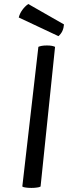

<svg xmlns="http://www.w3.org/2000/svg" viewBox="-20 -922 335 945"><path d="M89.8 -3.9Q95.7 0 106.4 1Q117.2 2.9 134.8 2.9Q151.4 2.9 162.1 1Q172.9 0 179.7 -3.9Q204.1 -233.4 251 -691.4Q245.1 -694.3 235.4 -696.3Q225.6 -698.2 210.9 -698.2Q196.3 -698.2 185.5 -696.3Q174.8 -694.3 168.9 -691.4Q142.6 -461.9 89.8 -3.9ZM119.1 -902.3Q102.5 -890.6 89.8 -873Q77.1 -855.5 72.3 -835.9Q137.7 -805.7 267.6 -744.1Q280.3 -754.9 287.1 -769.5Q293.9 -785.2 294.9 -801.8Q236.3 -835 119.1 -902.3Z"/></svg>

Font: cl
Style: Italic
Weight: 400
Designer: Mitja Miklavcic
Version: Version 7.504; 2011; Build 1022